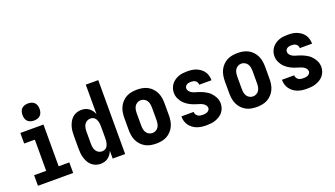

<svg xmlns="http://www.w3.org/2000/svg" viewBox="-66 -1271 3131 1794"><g transform="rotate(-20 1500.0 -373.5)"><path d="M75 0V-105H195V-415H89V-520H319V-105H425V0ZM250 -585Q233 -585 216 -590Q199 -595 187 -607Q175 -619 170 -636Q165 -653 165 -670Q165 -687 170 -704Q175 -721 187 -733Q199 -745 216 -750Q233 -755 250 -755Q267 -755 284 -750Q301 -745 313 -733Q325 -721 330 -704Q335 -687 335 -670Q335 -653 330 -636Q325 -619 313 -607Q301 -595 284 -590Q267 -585 250 -585Z M697 8Q673 8 650 0Q627 -8 609 -24Q591 -40 579.5 -61Q568 -82 561 -105Q554 -128 552 -152Q550 -176 550 -200V-320Q550 -344 552 -368Q554 -392 561 -415Q568 -438 579.5 -459Q591 -480 609 -496Q627 -512 650 -520Q673 -528 697 -528Q717 -528 736.5 -522.5Q756 -517 772 -505Q788 -493 799.5 -476.5Q811 -460 818 -442V-735H942V0H818V-78Q811 -60 799.5 -43.5Q788 -27 772 -15Q756 -3 736.5 2.5Q717 8 697 8ZM749 -97Q761 -97 772 -101Q783 -105 791.5 -113Q800 -121 805 -132Q810 -143 813 -154Q816 -165 817 -176.5Q818 -188 818 -200V-320Q818 -332 817 -343.5Q816 -355 813 -366.5Q810 -378 805 -388.5Q800 -399 791.5 -407Q783 -415 772 -419Q761 -423 749 -423Q731 -423 715 -414Q699 -405 689.5 -389.5Q680 -374 677 -356Q674 -338 674 -320V-200Q674 -182 677 -164Q680 -146 689.5 -130.5Q699 -115 715 -106Q731 -97 749 -97Z M1250 8Q1223 8 1195.5 3Q1168 -2 1144 -15Q1120 -28 1101 -48.5Q1082 -69 1070.5 -93.5Q1059 -118 1054.5 -145.5Q1050 -173 1050 -200V-320Q1050 -347 1054.5 -374.5Q1059 -402 1070.5 -426.5Q1082 -451 1101 -471.5Q1120 -492 1144 -505Q1168 -518 1195.5 -523Q1223 -528 1250 -528Q1277 -528 1304.5 -523Q1332 -518 1356 -505Q1380 -492 1399 -471.5Q1418 -451 1429.5 -426.5Q1441 -402 1445.5 -374.5Q1450 -347 1450 -320V-200Q1450 -173 1445.5 -145.5Q1441 -118 1429.5 -93.5Q1418 -69 1399 -48.5Q1380 -28 1356 -15Q1332 -2 1304.5 3Q1277 8 1250 8ZM1250 -97Q1268 -97 1284.5 -106Q1301 -115 1310.5 -130.5Q1320 -146 1323 -164Q1326 -182 1326 -200V-320Q1326 -338 1323 -356Q1320 -374 1310.5 -389.5Q1301 -405 1284.5 -414Q1268 -423 1250 -423Q1232 -423 1215.5 -414Q1199 -405 1189.5 -389.5Q1180 -374 1177 -356Q1174 -338 1174 -320V-200Q1174 -182 1177 -164Q1180 -146 1189.5 -130.5Q1199 -115 1215.5 -106Q1232 -97 1250 -97Z M1749 8Q1725 8 1702 5Q1679 2 1657 -6Q1635 -14 1616 -28Q1597 -42 1583 -61Q1569 -80 1562.5 -102.5Q1556 -125 1556 -149V-151H1678V-150Q1678 -138 1684 -126.5Q1690 -115 1700.5 -108Q1711 -101 1723.5 -98.5Q1736 -96 1749 -96Q1760 -96 1772 -97.5Q1784 -99 1794.5 -104Q1805 -109 1812.5 -118.5Q1820 -128 1820 -139Q1820 -155 1809.5 -168Q1799 -181 1785 -188.5Q1771 -196 1756 -200.5Q1741 -205 1726 -210Q1711 -215 1696 -220.5Q1681 -226 1667 -233.5Q1653 -241 1640 -250Q1627 -259 1615.5 -270Q1604 -281 1595 -293.5Q1586 -306 1579 -320.5Q1572 -335 1568.5 -350.5Q1565 -366 1565 -382Q1565 -404 1572 -425.5Q1579 -447 1592.5 -464.5Q1606 -482 1624.5 -495Q1643 -508 1664 -515.5Q1685 -523 1707 -525.5Q1729 -528 1751 -528Q1774 -528 1796.5 -525Q1819 -522 1840 -513.5Q1861 -505 1879.5 -491.5Q1898 -478 1911 -459.5Q1924 -441 1930 -418.5Q1936 -396 1936 -374V-372H1814Q1814 -384 1809 -394.5Q1804 -405 1794.5 -412Q1785 -419 1774 -421.5Q1763 -424 1751 -424Q1741 -424 1730 -422.5Q1719 -421 1709.5 -415.5Q1700 -410 1694 -401Q1688 -392 1688 -381Q1688 -365 1698.5 -352Q1709 -339 1722.5 -331.5Q1736 -324 1751.5 -319.5Q1767 -315 1782 -310.5Q1797 -306 1811.5 -300Q1826 -294 1840 -287Q1854 -280 1867.5 -271Q1881 -262 1892 -251Q1903 -240 1912.5 -227Q1922 -214 1929 -200Q1936 -186 1939.5 -170.5Q1943 -155 1943 -139Q1943 -116 1935.5 -94Q1928 -72 1913.5 -54Q1899 -36 1879.5 -24Q1860 -12 1838.5 -4.5Q1817 3 1794.5 5.5Q1772 8 1749 8Z M2250 8Q2223 8 2195.5 3Q2168 -2 2144 -15Q2120 -28 2101 -48.5Q2082 -69 2070.5 -93.5Q2059 -118 2054.5 -145.5Q2050 -173 2050 -200V-320Q2050 -347 2054.5 -374.5Q2059 -402 2070.5 -426.5Q2082 -451 2101 -471.5Q2120 -492 2144 -505Q2168 -518 2195.5 -523Q2223 -528 2250 -528Q2277 -528 2304.5 -523Q2332 -518 2356 -505Q2380 -492 2399 -471.5Q2418 -451 2429.5 -426.5Q2441 -402 2445.5 -374.5Q2450 -347 2450 -320V-200Q2450 -173 2445.5 -145.5Q2441 -118 2429.5 -93.5Q2418 -69 2399 -48.5Q2380 -28 2356 -15Q2332 -2 2304.5 3Q2277 8 2250 8ZM2250 -97Q2268 -97 2284.5 -106Q2301 -115 2310.5 -130.5Q2320 -146 2323 -164Q2326 -182 2326 -200V-320Q2326 -338 2323 -356Q2320 -374 2310.5 -389.5Q2301 -405 2284.5 -414Q2268 -423 2250 -423Q2232 -423 2215.5 -414Q2199 -405 2189.5 -389.5Q2180 -374 2177 -356Q2174 -338 2174 -320V-200Q2174 -182 2177 -164Q2180 -146 2189.5 -130.5Q2199 -115 2215.5 -106Q2232 -97 2250 -97Z M2749 8Q2725 8 2702 5Q2679 2 2657 -6Q2635 -14 2616 -28Q2597 -42 2583 -61Q2569 -80 2562.5 -102.5Q2556 -125 2556 -149V-151H2678V-150Q2678 -138 2684 -126.5Q2690 -115 2700.5 -108Q2711 -101 2723.5 -98.5Q2736 -96 2749 -96Q2760 -96 2772 -97.5Q2784 -99 2794.5 -104Q2805 -109 2812.5 -118.5Q2820 -128 2820 -139Q2820 -155 2809.5 -168Q2799 -181 2785 -188.5Q2771 -196 2756 -200.5Q2741 -205 2726 -210Q2711 -215 2696 -220.5Q2681 -226 2667 -233.5Q2653 -241 2640 -250Q2627 -259 2615.5 -270Q2604 -281 2595 -293.5Q2586 -306 2579 -320.5Q2572 -335 2568.5 -350.5Q2565 -366 2565 -382Q2565 -404 2572 -425.5Q2579 -447 2592.5 -464.5Q2606 -482 2624.5 -495Q2643 -508 2664 -515.5Q2685 -523 2707 -525.5Q2729 -528 2751 -528Q2774 -528 2796.5 -525Q2819 -522 2840 -513.5Q2861 -505 2879.5 -491.5Q2898 -478 2911 -459.5Q2924 -441 2930 -418.5Q2936 -396 2936 -374V-372H2814Q2814 -384 2809 -394.5Q2804 -405 2794.5 -412Q2785 -419 2774 -421.5Q2763 -424 2751 -424Q2741 -424 2730 -422.5Q2719 -421 2709.5 -415.5Q2700 -410 2694 -401Q2688 -392 2688 -381Q2688 -365 2698.5 -352Q2709 -339 2722.5 -331.5Q2736 -324 2751.5 -319.5Q2767 -315 2782 -310.5Q2797 -306 2811.5 -300Q2826 -294 2840 -287Q2854 -280 2867.5 -271Q2881 -262 2892 -251Q2903 -240 2912.5 -227Q2922 -214 2929 -200Q2936 -186 2939.5 -170.5Q2943 -155 2943 -139Q2943 -116 2935.5 -94Q2928 -72 2913.5 -54Q2899 -36 2879.5 -24Q2860 -12 2838.5 -4.5Q2817 3 2794.5 5.5Q2772 8 2749 8Z"/></g></svg>

Font: Iosevka Curly Extrabold
Style: Regular
Weight: 800
Monospace: yes
Designer: Belleve Invis
Foundry: Belleve Invis
Version: Version 22.1.2; ttfautohint (v1.8.4)